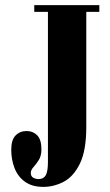

<svg xmlns="http://www.w3.org/2000/svg" viewBox="-20 -720 431 751"><path d="M150 11Q105.5 11 77.8 -9Q50 -29 37 -62.2Q24 -95.5 24 -134.5Q24 -173 41 -190.2Q58 -207.5 84 -207.5Q109 -207.5 125.5 -190.8Q142 -174 142 -136Q142 -110.5 131.8 -94.2Q121.5 -78 111 -66.5Q100.5 -55 100.5 -44Q100.5 -30 110.2 -24.8Q120 -19.5 130.5 -19.5Q150 -19.5 158.8 -34.2Q167.5 -49 167.5 -87V-673.5H114V-700H368.5V-673.5H317.5V-223.5Q317.5 -131 292.5 -80Q267.5 -29 229 -9Q190.5 11 150 11Z"/></svg>

Font: Imbue 50pt Black
Style: Regular
Weight: 900
Designer: Tyler Finck
Foundry: Etcetera Type Company
Version: Version 1.102; ttfautohint (v1.8.3)